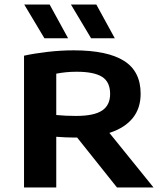

<svg xmlns="http://www.w3.org/2000/svg" viewBox="-20 -823 723 843"><path d="M85.5 0V-578.5Q131 -588.5 188.8 -595.2Q246.5 -602 303.5 -602Q451 -602 524.2 -556Q597.5 -510 597.5 -411.5Q597.5 -348 563.2 -305.2Q529 -262.5 464.2 -240.8Q399.5 -219 308 -219Q287 -219 267.5 -220Q248 -221 227 -222.5V0ZM493.5 0 272.5 -277H430L654 0ZM314 -314Q392.5 -314 428 -337.5Q463.5 -361 463.5 -410.5Q463.5 -463.5 428 -485.8Q392.5 -508 316.5 -508Q292 -508 269.5 -505.8Q247 -503.5 227 -499.5V-318Q251 -316 269.2 -315Q287.5 -314 314 -314ZM380 -655 291.5 -803H403L484 -655ZM175 -655 86.5 -803H198L279 -655Z"/></svg>

Font: Encode Sans SC Expanded SemiBold
Style: Regular
Weight: 600
Width: 7
Designer: Multiple Designers
Foundry: Impallari Type
Version: Version 3.002